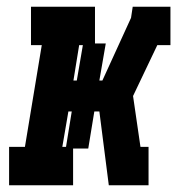

<svg xmlns="http://www.w3.org/2000/svg" viewBox="-20 -550 540 570"><path d="M7 0V-114H54L104 -416H72V-530H262V-421H294L275 -311H284L369 -497L374 -530H486V-416H447L375 -265L397 -114H421V0H303L275 -219H260L242 -109H197V0ZM198 -311H208L226 -416H215ZM165 -114H176L193 -219H183Z"/></svg>

Font: Iosevka Curly Slab HvObl
Style: Regular
Weight: 900
Italic angle: -9°
Monospace: yes
Designer: Belleve Invis
Foundry: Belleve Invis
Version: Version 11.1.0; ttfautohint (v1.8.3)